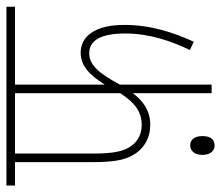

<svg xmlns="http://www.w3.org/2000/svg" viewBox="-64 -598 671 582"><g transform="rotate(-90 271.0 -306.5)"><path d="M306 -596H542V-622H0V-596H71V-363C71 -289 79 -256 99 -228C118 -202 147 -186 184 -186C228 -186 258 -209 280 -239V0H306V-278C343 -348 369 -371 401 -371C441 -371 461 -334 461 -262C461 -188 438 -123 411 -66L436 -54C464 -116 487 -184 487 -265C487 -358 449 -397 403 -397C363 -397 335 -370 306 -324ZM97 -596H280V-277C250 -231 223 -212 183 -212C157 -212 136 -223 122 -241C105 -263 97 -293 97 -359ZM93 -28C93 -2 107 9 121 9C138 9 150 -1 150 -28C150 -52 139 -65 122 -65C106 -65 93 -53 93 -28Z"/></g></svg>

Font: Noto Sans Devanagari UI ExtraCondensed Thin
Style: Regular
Weight: 100
Width: 2
Designer: Jelle Bosma - Monotype Design Team
Foundry: Monotype Imaging Inc.
Version: Version 2.004